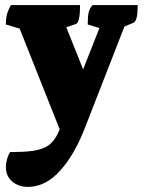

<svg xmlns="http://www.w3.org/2000/svg" viewBox="-20 -463 563 753"><path d="M90 270Q53 270 28 249Q3 228 3 191Q3 179 7.5 162Q12 145 20 133H37Q94 133 128 125Q162 117 181.5 97.5Q201 78 214 44L57 -351L3 -367Q3 -390 7.5 -407Q12 -424 23 -443H294Q294 -375 278 -369L240 -356L306 -191L370 -353L324 -367Q324 -400 328 -415.5Q332 -431 343 -443H520Q520 -410 516 -394Q512 -378 504 -374L468 -359L316 31Q275 140 217 205Q159 270 90 270Z"/></svg>

Font: Petrona Black
Style: Regular
Weight: 900
Designer: Ringo R. Seeber
Foundry: Ringo R. Seeber
Version: Version 2.001; ttfautohint (v1.8.3)